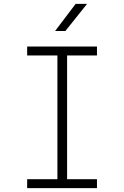

<svg xmlns="http://www.w3.org/2000/svg" viewBox="-20 -970 640 990"><path d="M120 0V-46H276V-684H120V-730H480V-684H326V-46H480V0ZM264 -810 370 -950H429L317 -810Z"/></svg>

Font: NKDuy Mono Thin
Style: Regular
Weight: 100
Monospace: yes
Designer: NKDuy
Foundry: NKDuy
Version: Version 2.251; ttfautohint (v1.8.4.7-5d5b)